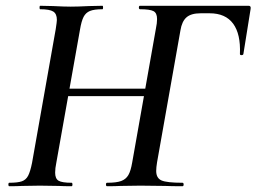

<svg xmlns="http://www.w3.org/2000/svg" viewBox="-20 -645 888 665"><path d="M351 -12Q383 -12 399.5 -18Q416 -24 424.5 -38.5Q433 -53 438 -83L520 -546Q524 -565 524 -579Q524 -600 511.5 -606.5Q499 -613 465 -613Q461 -613 461 -619Q461 -625 465 -625H841Q850 -625 848 -614L823 -458Q822 -454 816.5 -454Q811 -454 811 -458Q814 -527 787.5 -563Q761 -599 706 -599H675Q642 -599 626 -585Q610 -571 605 -540L524 -83Q521 -65 521 -53Q521 -28 539.5 -20Q558 -12 612 -12Q616 -12 616 -6Q616 0 612 0Q573 0 552 -1L466 -2L397 -1Q380 0 351 0Q347 0 347 -6Q347 -12 351 -12ZM12 -12Q41 -12 55.5 -17Q70 -22 77.5 -36.5Q85 -51 91 -81L173 -544Q177 -570 177 -576Q177 -597 164.5 -605Q152 -613 119 -613Q117 -613 117 -619Q117 -625 119 -625L164 -624Q202 -622 225 -622Q249 -622 289 -624L335 -625Q337 -625 337 -619Q337 -613 335 -613Q306 -613 291.5 -607Q277 -601 269.5 -586.5Q262 -572 257 -542L175 -81Q171 -62 171 -47Q171 -26 183 -19Q195 -12 228 -12Q231 -12 231 -6Q231 0 228 0Q200 0 184 -1L118 -2L56 -1Q40 0 12 0Q9 0 9 -6Q9 -12 12 -12ZM166 -338H530L528 -312H163Z"/></svg>

Font: Cormorant Garamond SemiBold
Style: Italic
Weight: 600
Italic angle: -10°
Designer: Christian Thalmann (Catharsis Fonts)
Foundry: Catharsis Fonts
Version: Version 4.000